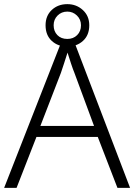

<svg xmlns="http://www.w3.org/2000/svg" viewBox="-20 -907 648 927"><path d="M547 0 452 -246H156L60 0H0L281 -717H334L608 0ZM339 -556Q333 -570 323 -600Q313 -630 306 -653Q298 -626 289 -600Q280 -574 274 -555L175 -299H434ZM305 -682Q260 -682 230 -709.5Q200 -737 200 -785Q200 -831 230 -859Q260 -887 305 -887Q349 -887 380 -858.5Q411 -830 411 -785Q411 -737 380.5 -709.5Q350 -682 305 -682ZM305 -719Q334 -719 352.5 -737.5Q371 -756 371 -785Q371 -813 351.5 -832Q332 -851 305 -851Q277 -851 258 -832Q239 -813 239 -785Q239 -756 257 -737.5Q275 -719 305 -719Z"/></svg>

Font: Noto Sans Gurmukhi UI Light
Style: Regular
Weight: 300
Designer: Jelle Bosma - Monotype Design Team
Foundry: Monotype Imaging Inc.
Version: Version 2.004; ttfautohint (v1.8.4.7-5d5b)